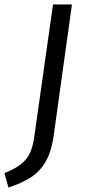

<svg xmlns="http://www.w3.org/2000/svg" viewBox="-63 -708 380 862"><path d="M177 -92Q167 -25 141.5 18.5Q116 62 76 88Q36 114 -25 134L-43 69Q5 50 32 28.5Q59 7 72.5 -23.5Q86 -54 92 -102L175 -688H260Z"/></svg>

Font: Fira Sans TEST Book
Style: Italic
Weight: 350
Italic angle: -8°
Designer: Carrois Corporate & Edenspiekermann AG
Foundry: Carrois Corporate GbR & Edenspiekermann AG
Version: Version 4.201